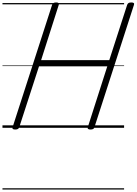

<svg xmlns="http://www.w3.org/2000/svg" viewBox="-20 -1035 1106 1555"><path d="M103 14Q75 14 82 -5L402 -996Q405 -1006 412.5 -1010.5Q420 -1015 435 -1015Q463 -1015 456 -996L313 -548H865L1010 -996Q1014 -1006 1021 -1010.5Q1028 -1015 1044 -1015Q1072 -1015 1065 -996L745 -5Q743 4 735.5 9Q728 14 713 14Q685 14 691 -5L849 -498H296L136 -5Q133 4 126 9Q119 14 103 14ZM0 490H985V500H0ZM0 -20H985V0H0ZM0 -505H985V-500H0ZM0 -1010H985V-1000H0Z"/></svg>

Font: Playwrite NZ Guides
Style: Regular
Weight: 400
Designer: Veronika Burian, José Scaglione
Foundry: TypeTogether
Version: Version 1.003